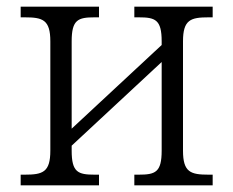

<svg xmlns="http://www.w3.org/2000/svg" viewBox="-20 -556 700 576"><path d="M42 0H277V-32H264C214 -32 195 -39 195 -104V-119L465 -370V-104C465 -39 446 -32 396 -32H383V0H618V-32H606C552 -32 529 -39 529 -104V-432C529 -497 552 -504 606 -504H618V-536H383V-504H396C446 -504 465 -497 465 -432V-421L195 -170V-432C195 -497 214 -504 264 -504H277V-536H42V-504H54C108 -504 131 -497 131 -432V-104C131 -39 108 -32 54 -32H42Z"/></svg>

Font: Noto Serif Light
Style: Regular
Weight: 300
Designer: Monotype Design Team
Foundry: Monotype Imaging Inc.
Version: Version 2.013